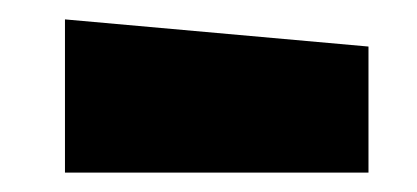

<svg xmlns="http://www.w3.org/2000/svg" viewBox="-20 -897 430 198"><path d="M360 -719H47V-877L360 -849Z"/></svg>

Font: Erica One
Style: Regular
Weight: 400
Designer: Miguel Hernandez
Foundry: Miguel Hernandez
Version: Version 1.003